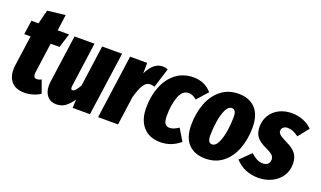

<svg xmlns="http://www.w3.org/2000/svg" viewBox="-71 -1079 2524 1510"><g transform="rotate(20 1191.0 -324.5)"><path d="M204 -163Q203 -158 203 -149Q203 -116 231 -116Q249 -116 269 -127L307 -21Q279 -2 244 8Q209 18 175 18Q106 18 69.5 -20Q33 -58 33 -126Q33 -145 36 -164L71 -415H18L35 -533H94L124 -650L273 -667L255 -533H350L313 -415H239Z M338 -103Q338 -120 341 -138L396 -533H563L512 -164Q511 -159 511 -150Q511 -130 524 -130Q548 -130 580 -190L627 -533H794L719 0H574L577 -71Q549 -29 517.5 -5.5Q486 18 441 18Q394 18 366 -14.5Q338 -47 338 -103Z M1173 -540 1122 -377Q1098 -383 1085 -383Q1051 -383 1028 -345Q1005 -307 987 -239L954 0H787L861 -533H1004L1003 -445Q1053 -549 1130 -549Q1152 -549 1173 -540Z M1541 -483 1461 -393Q1443 -408 1427 -415Q1411 -422 1393 -422Q1340 -422 1315.5 -354Q1291 -286 1291 -197Q1291 -149 1304 -131Q1317 -113 1343 -113Q1360 -113 1377.5 -120Q1395 -127 1418 -142L1477 -44Q1404 18 1313 18Q1221 18 1169 -39.5Q1117 -97 1117 -200Q1117 -298 1149 -378Q1181 -458 1242 -504.5Q1303 -551 1386 -551Q1436 -551 1473.5 -534Q1511 -517 1541 -483Z M1496 -194Q1496 -289 1526 -370.5Q1556 -452 1617 -501.5Q1678 -551 1765 -551Q1855 -551 1906 -497Q1957 -443 1957 -338Q1957 -243 1927 -161.5Q1897 -80 1836.5 -31Q1776 18 1689 18Q1598 18 1547 -35.5Q1496 -89 1496 -194ZM1789 -364Q1789 -397 1780 -412Q1771 -427 1753 -427Q1722 -427 1702.5 -384.5Q1683 -342 1674 -282.5Q1665 -223 1665 -169Q1665 -135 1674 -120Q1683 -105 1701 -105Q1731 -105 1751 -147.5Q1771 -190 1780 -250.5Q1789 -311 1789 -364Z M2382 -483 2311 -394Q2262 -431 2220 -431Q2197 -431 2183 -419.5Q2169 -408 2169 -389Q2169 -372 2185.5 -358Q2202 -344 2249 -321Q2301 -297 2327 -264Q2353 -231 2353 -177Q2353 -118 2323 -74Q2293 -30 2242.5 -6Q2192 18 2132 18Q2014 18 1939 -64L2026 -150Q2051 -127 2075.5 -114Q2100 -101 2127 -101Q2155 -101 2169.5 -115Q2184 -129 2184 -152Q2184 -174 2168 -189.5Q2152 -205 2110 -224Q2055 -249 2030.5 -280.5Q2006 -312 2006 -366Q2006 -418 2032 -460.5Q2058 -503 2104.5 -527Q2151 -551 2210 -551Q2262 -551 2306.5 -533Q2351 -515 2382 -483Z"/></g></svg>

Font: Fira Sans Extra Condensed ExtraBold
Style: Italic
Weight: 800
Width: 3
Italic angle: -8°
Designer: Carrois Corporate & Edenspiekermann AG
Foundry: Carrois Corporate GbR & Edenspiekermann AG
Version: Version 4.203